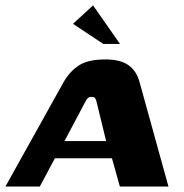

<svg xmlns="http://www.w3.org/2000/svg" viewBox="-47 -681 673 701"><path d="M-27.2 0 185.6 -381.8Q207.9 -420.7 241.2 -442.3Q274.5 -464 338.5 -464Q391.2 -464 420.9 -443.8Q450.6 -423.7 462.4 -381.8L568 0H390.6L361.8 -103.2H153.5L98.4 0ZM188.4 -165.9H340.5L306.3 -306.2Q304.7 -314.2 301.4 -320.7Q298.1 -327.3 288.1 -327.3Q276.6 -327.3 271.6 -320.6Q266.7 -313.8 262.8 -306.2ZM329.9 -520.7 219.5 -593.9 292.8 -661.4 391 -520.7Z"/></svg>

Font: Genos Thin
Style: Italic
Weight: 100
Italic angle: -8°
Designer: Robert E. Leuschke
Foundry: Robert E. Leuschke
Version: Version 1.010